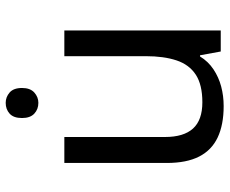

<svg xmlns="http://www.w3.org/2000/svg" viewBox="-84 -692 787 658"><g transform="rotate(-90 309.0 -363.5)"><path d="M285 -737Q305 -737 320.5 -723.5Q336 -710 336 -681Q336 -653 320.5 -639Q305 -625 285 -625Q263 -625 248 -639Q233 -653 233 -681Q233 -710 248 -723.5Q263 -737 285 -737ZM533 -536V0H461L448 -71H444Q427 -43 400 -25Q373 -7 341 1.5Q309 10 274 10Q210 10 166.5 -10.5Q123 -31 101 -74Q79 -117 79 -185V-536H168V-191Q168 -127 197 -95Q226 -63 287 -63Q347 -63 381.5 -85.5Q416 -108 430.5 -151.5Q445 -195 445 -257V-536Z"/></g></svg>

Font: hexumalayalam05
Style: Book
Weight: 400
Designer: Jelle Bosma - Monotype Design Team
Foundry: Monotype Imaging Inc.
Version: Version 2.003